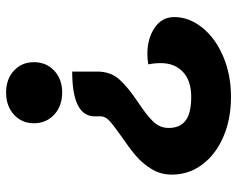

<svg xmlns="http://www.w3.org/2000/svg" viewBox="-92 -656 758 613"><g transform="rotate(90 286.5 -350.0)"><path d="M209 -282Q209 -325 234.5 -353Q260 -381 308 -413Q349 -440 369 -461Q389 -482 389 -510Q389 -546 365.5 -564Q342 -582 290 -582Q238 -582 210 -555.5Q182 -529 182 -485Q182 -465 186 -445Q169 -442 152 -442Q104 -442 69.5 -465Q35 -488 35 -528Q35 -575 68.5 -617Q102 -659 160.5 -684Q219 -709 290 -709Q361 -709 417.5 -684.5Q474 -660 506 -617Q538 -574 538 -520Q538 -484 520 -455Q502 -426 478 -405.5Q454 -385 416 -359Q383 -336 367.5 -322Q352 -308 352 -294V-274Q352 -202 209 -202ZM179 -80Q179 -119 206 -144.5Q233 -170 276 -170Q319 -170 346.5 -144.5Q374 -119 374 -80Q374 -41 346.5 -16Q319 9 276 9Q233 9 206 -16Q179 -41 179 -80Z"/></g></svg>

Font: K2D ExtraBold
Style: Regular
Weight: 800
Designer: Katatrad Aksorn Co.,Ltd.
Foundry: Cadson Demak Co.,Ltd.
Version: Version 1.000; ttfautohint (v1.6)